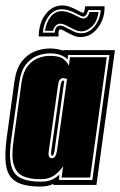

<svg xmlns="http://www.w3.org/2000/svg" viewBox="-27 -679 442 705"><path d="M122 6Q63 6 33 -11.5Q3 -29 -4 -67.5Q-11 -106 -3 -168L26 -380Q33 -428 53.5 -454Q74 -480 101.5 -490.5Q129 -501 156 -501Q171 -501 184 -498.5Q197 -496 206 -493V-495H395L327 0H169V-4Q150 6 122 6ZM122 -12Q148 -12 164 -19.5Q180 -27 191 -38L190 -18H312L375 -477H223L221 -461Q212 -470 196.5 -476.5Q181 -483 156 -483Q133 -483 109.5 -474Q86 -465 68 -442Q50 -419 44 -377L14 -165Q2 -82 24 -47Q46 -12 122 -12ZM122 -21Q83 -21 58 -32Q33 -43 23.5 -74Q14 -105 23 -165L52 -376Q58 -415 74.5 -436Q91 -457 113 -465.5Q135 -474 156 -474Q191 -474 205.5 -462.5Q220 -451 226 -438L230 -469H365L304 -27H199L205 -69Q196 -54 175.5 -37.5Q155 -21 122 -21ZM163 -98Q178 -98 182 -124L219 -389Q212 -392 204 -392Q198 -392 193 -386.5Q188 -381 186 -365L152 -124Q150 -109 153.5 -103.5Q157 -98 163 -98ZM164 -107Q162 -107 161 -110.5Q160 -114 161 -124L195 -364Q198 -383 204 -383Q207 -383 209 -382L173 -124Q170 -107 164 -107ZM270 -543Q253 -543 239.5 -550Q226 -557 217 -561Q207 -566 203.5 -568.5Q200 -571 196 -571Q191 -571 189 -566.5Q187 -562 188 -545H115Q116 -595 140.5 -627Q165 -659 202 -659Q216 -659 229.5 -654Q243 -649 256 -642Q267 -636 271.5 -634Q276 -632 278 -632Q283 -632 286 -656H357Q358 -610 332 -576.5Q306 -543 270 -543ZM272 -557Q299 -557 319.5 -581.5Q340 -606 343 -642H297Q290 -618 279 -618Q274 -618 255 -628Q224 -645 200 -645Q172 -645 153 -621Q134 -597 130 -559H174Q176 -585 194 -585Q201 -585 208 -581.5Q215 -578 225 -573Q234 -568 245.5 -562.5Q257 -557 272 -557ZM273 -564Q260 -564 249 -569Q238 -574 229 -579Q219 -584 211 -588Q203 -592 195 -592Q185 -592 177.5 -584.5Q170 -577 168 -566H138Q143 -598 159.5 -618Q176 -638 199 -638Q213 -638 226.5 -633Q240 -628 251 -622Q259 -618 266.5 -614.5Q274 -611 279 -611Q288 -611 293.5 -618Q299 -625 302 -635H335Q330 -600 311 -582Q292 -564 273 -564Z"/></svg>

Font: Alumni Sans Collegiate One
Style: Italic
Weight: 400
Italic angle: -8°
Designer: Robert E. Leuschke
Foundry: Robert E. Leuschke
Version: Version 1.100